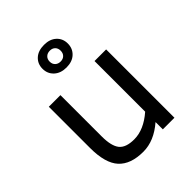

<svg xmlns="http://www.w3.org/2000/svg" viewBox="-230 -955 1099 1099"><g transform="rotate(-45 319.5 -405.5)"><path d="M85 0ZM549 -553V0H455V-59Q373 12 286 12Q184 12 134.5 -42Q85 -96 85 -219V-553H179V-219Q179 -141 205.5 -108Q232 -75 299 -75Q377 -75 455 -143V-553ZM213 -732Q213 -772 240.5 -797.5Q268 -823 316 -823Q363 -823 390.5 -797.5Q418 -772 418 -732Q418 -692 390.5 -666Q363 -640 316 -640Q269 -640 241 -666Q213 -692 213 -732ZM360 -732Q360 -752 348 -764Q336 -776 316 -776Q296 -776 283.5 -764Q271 -752 271 -732Q271 -712 283.5 -700Q296 -688 316 -688Q336 -688 348 -700Q360 -712 360 -732Z"/></g></svg>

Font: Biryani
Style: Regular
Weight: 400
Designer: Dan Reynolds and Mathieu Reguer
Foundry: Dan Reynolds and Mathieu Reguer
Version: Version 1.004; ttfautohint (v1.1) -l 5 -r 5 -G 72 -x 0 -D la